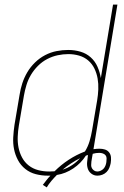

<svg xmlns="http://www.w3.org/2000/svg" viewBox="-20 -755 540 834"><path d="M183 59 166 48Q174 38 182 27.5Q190 17 199 8Q196 8 193 8Q190 8 187 8Q161 8 135.5 1.5Q110 -5 90 -21Q70 -37 58 -59.5Q46 -82 41 -107Q36 -132 37.5 -159Q39 -186 43 -213L65 -343Q69 -369 77 -393.5Q85 -418 98.5 -441Q112 -464 132 -483.5Q152 -503 176 -515.5Q200 -528 225.5 -533Q251 -538 276 -538Q304 -538 329.5 -530.5Q355 -523 374 -506Q393 -489 403.5 -465Q414 -441 418 -416L471 -735H490L386 -107Q393 -108 399.5 -108.5Q406 -109 412 -109Q425 -109 436 -105.5Q447 -102 454 -93Q461 -84 462 -72Q463 -60 461 -48Q461 -48 461 -48Q461 -48 461 -47Q459 -37 455 -26.5Q451 -16 443 -8Q435 0 424.5 4Q414 8 403 8Q388 8 376.5 -1Q365 -10 361 -23.5Q357 -37 358.5 -51.5Q360 -66 362 -81L363 -82Q360 -81 358 -80.5Q356 -80 353 -79Q332 -46 298.5 -23.5Q265 -1 227 5Q215 17 203.5 30.5Q192 44 183 59ZM194 -10Q199 -10 205 -10.5Q211 -11 217 -11Q245 -39 278.5 -61Q312 -83 349 -97Q362 -118 369 -141.5Q376 -165 380 -189L402 -319Q406 -343 407 -367Q408 -391 404 -414Q400 -437 390 -457.5Q380 -478 363 -492.5Q346 -507 323.5 -513.5Q301 -520 277 -520Q254 -520 230.5 -515Q207 -510 185 -498.5Q163 -487 145 -469Q127 -451 114.5 -430Q102 -409 95 -386Q88 -363 84 -340L62 -210Q58 -186 57 -161.5Q56 -137 60.5 -114Q65 -91 76 -70.5Q87 -50 105 -36Q123 -22 146 -16Q169 -10 194 -10ZM403 -10Q410 -10 417.5 -13.5Q425 -17 430 -22.5Q435 -28 438 -35.5Q441 -43 442 -51Q443 -59 443 -67Q443 -75 438.5 -80.5Q434 -86 426.5 -88.5Q419 -91 411 -91Q404 -91 397 -90Q390 -89 383 -87L382 -83Q381 -76 379.5 -68.5Q378 -61 377 -53Q376 -45 376 -37.5Q376 -30 379.5 -24Q383 -18 389 -14Q395 -10 403 -10ZM252 -18Q274 -25 293.5 -38Q313 -51 328 -68Q308 -58 289 -45.5Q270 -33 252 -18Z"/></svg>

Font: Iosevka Curly Thin Oblique
Style: Regular
Weight: 100
Italic angle: -9°
Monospace: yes
Designer: Belleve Invis
Foundry: Belleve Invis
Version: Version 11.1.0; ttfautohint (v1.8.3)